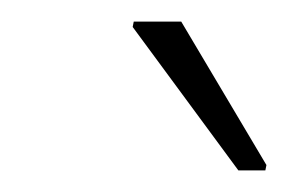

<svg xmlns="http://www.w3.org/2000/svg" viewBox="-20 -763 267 178"><path d="M201 -605 103 -738 104 -743H148L227 -610L226 -605Z"/></svg>

Font: Saira Thin Thin
Style: Italic
Weight: 250
Italic angle: -12°
Version: Version 1.101